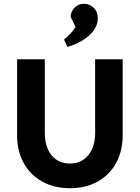

<svg xmlns="http://www.w3.org/2000/svg" viewBox="-20 -978 736 1011"><path d="M348 13Q265 13 202 -22Q139 -57 104.5 -120Q70 -183 70 -267V-666H216V-278Q216 -204 251.5 -160.5Q287 -117 348 -117Q409 -117 445 -161Q481 -205 481 -278V-666H626V-267Q626 -183 591.5 -120Q557 -57 494.5 -22Q432 13 348 13ZM335 -731 317 -770Q356 -801 378 -836L352 -889Q352 -915 371.5 -936.5Q391 -958 422 -958Q452 -958 473.5 -937Q495 -916 495 -882Q495 -846 472 -816Q449 -786 412.5 -764Q376 -742 335 -731Z"/></svg>

Font: Secular One
Style: Regular
Weight: 400
Designer: Michal Sahar
Foundry: Hagilda
Version: Version 1.002; ttfautohint (v1.8.4.7-5d5b);gftools[0.9.29]